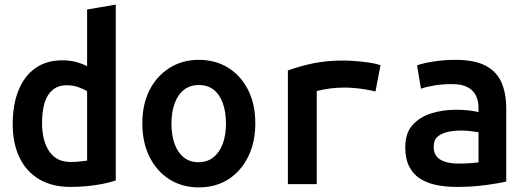

<svg xmlns="http://www.w3.org/2000/svg" viewBox="-20 -797 2280 831"><path d="M285 12Q206 12 150 -21Q94 -54 64.5 -115Q35 -176 35 -260Q35 -344 60 -406Q85 -468 133 -502Q181 -536 250 -536Q282 -536 310 -528.5Q338 -521 357 -510V-756L481 -777V-16Q458 -8 426 -1.5Q394 5 358 8.5Q322 12 285 12ZM285 -96Q307 -96 325 -98Q343 -100 357 -102V-402Q342 -412 318.5 -420Q295 -428 269 -428Q232 -428 208 -408Q184 -388 173 -352Q162 -316 162 -265Q162 -188 193 -142Q224 -96 285 -96Z M840 14Q768 14 713 -21Q658 -56 627 -118.5Q596 -181 596 -263Q596 -346 627.5 -407.5Q659 -469 714.5 -503.5Q770 -538 840 -538Q913 -538 968 -503.5Q1023 -469 1054 -407.5Q1085 -346 1085 -263Q1085 -181 1054 -118.5Q1023 -56 968.5 -21Q914 14 840 14ZM839 -95Q877 -95 903.5 -116Q930 -137 944 -174.5Q958 -212 958 -262Q958 -312 944.5 -350Q931 -388 905 -408.5Q879 -429 840 -429Q803 -429 776.5 -408.5Q750 -388 736 -350Q722 -312 722 -262Q722 -212 735.5 -174.5Q749 -137 775 -116Q801 -95 839 -95Z M1226 0V-492Q1281 -512 1338.5 -523.5Q1396 -535 1468 -535Q1486 -535 1514 -533Q1542 -531 1572 -527Q1602 -523 1627 -515L1605 -401Q1586 -406 1561.5 -410Q1537 -414 1514 -416Q1491 -418 1472 -418Q1442 -418 1412 -414.5Q1382 -411 1351 -403V0Z M1956 12Q1908 12 1867.5 3.5Q1827 -5 1797 -24.5Q1767 -44 1750.5 -77.5Q1734 -111 1734 -159Q1734 -221 1765.5 -256Q1797 -291 1847 -306.5Q1897 -322 1953 -322Q1981 -322 2005.5 -319.5Q2030 -317 2051 -312V-332Q2051 -359 2040.5 -382Q2030 -405 2005 -419Q1980 -433 1937 -433Q1895 -433 1859 -427Q1823 -421 1802 -413L1785 -514Q1808 -523 1854.5 -530.5Q1901 -538 1951 -538Q2035 -538 2083 -512Q2131 -486 2151 -439Q2171 -392 2171 -328V-11Q2140 -4 2082.5 4Q2025 12 1956 12ZM1963 -89Q1988 -89 2011.5 -90.5Q2035 -92 2051 -94V-225Q2037 -227 2016 -229.5Q1995 -232 1976 -232Q1945 -232 1918 -226Q1891 -220 1874 -205.5Q1857 -191 1857 -162Q1857 -123 1886 -106Q1915 -89 1963 -89Z"/></svg>

Font: Ubuntu Sans Mono SemiBold
Style: Regular
Weight: 600
Monospace: yes
Designer: Dalton Maag Ltd
Foundry: Dalton Maag Ltd
Version: Version 1.006